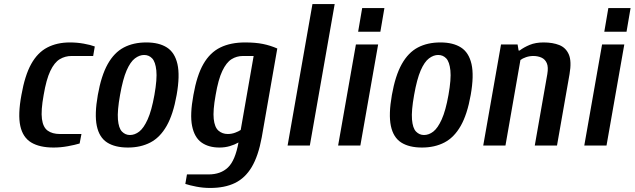

<svg xmlns="http://www.w3.org/2000/svg" viewBox="-20 -720 3140 950"><path d="M245 10Q176 10 134.5 -15Q93 -40 80.5 -96.5Q68 -153 86 -250Q103 -347 134.5 -403.5Q166 -460 214 -485Q262 -510 326 -510Q361 -510 394.5 -504Q428 -498 449 -490L441 -443H334Q302 -443 275.5 -427Q249 -411 229 -369Q209 -327 196 -250Q182 -173 187.5 -131.5Q193 -90 216 -73.5Q239 -57 276 -57H383L374 -10Q351 -3 315.5 3.5Q280 10 245 10Z M613 10Q549 10 510 -15Q471 -40 459 -97Q447 -154 464 -250Q481 -346 513 -403Q545 -460 592.5 -485Q640 -510 704 -510Q767 -510 806 -485Q845 -460 858 -403Q871 -346 854 -250Q837 -154 804.5 -97Q772 -40 724 -15Q676 10 613 10ZM623 -52Q647 -52 669 -69Q691 -86 710.5 -129Q730 -172 744 -250Q758 -329 753.5 -371.5Q749 -414 733 -431Q717 -448 693 -448Q670 -448 647.5 -431Q625 -414 606.5 -371.5Q588 -329 574 -250Q560 -172 563.5 -129Q567 -86 583.5 -69Q600 -52 623 -52Z M1020 210Q985 210 951.5 203.5Q918 197 897 190L905 143H1012Q1072 143 1108 108.5Q1144 74 1160 -15Q1141 -4 1117 3Q1093 10 1066 10Q1012 10 977 -15Q942 -40 930.5 -96.5Q919 -153 937 -250Q954 -347 986.5 -403.5Q1019 -460 1070 -485Q1121 -510 1193 -510Q1244 -510 1281 -502.5Q1318 -495 1352 -480L1275 -40Q1258 52 1225.5 106.5Q1193 161 1142.5 185.5Q1092 210 1020 210ZM1107 -57Q1126 -57 1143.5 -63.5Q1161 -70 1171 -77L1235 -443H1182Q1151 -443 1125.5 -427Q1100 -411 1080 -369Q1060 -327 1047 -250Q1033 -173 1037.5 -131.5Q1042 -90 1061 -73.5Q1080 -57 1107 -57Z M1403 0 1526 -700H1636L1513 0Z M1653 0 1741 -500H1851L1763 0ZM1752 -563 1772 -680H1882L1862 -563Z M2068 10Q2004 10 1965 -15Q1926 -40 1914 -97Q1902 -154 1919 -250Q1936 -346 1968 -403Q2000 -460 2047.5 -485Q2095 -510 2159 -510Q2222 -510 2261 -485Q2300 -460 2313 -403Q2326 -346 2309 -250Q2292 -154 2259.5 -97Q2227 -40 2179 -15Q2131 10 2068 10ZM2078 -52Q2102 -52 2124 -69Q2146 -86 2165.5 -129Q2185 -172 2199 -250Q2213 -329 2208.5 -371.5Q2204 -414 2188 -431Q2172 -448 2148 -448Q2125 -448 2102.5 -431Q2080 -414 2061.5 -371.5Q2043 -329 2029 -250Q2015 -172 2018.5 -129Q2022 -86 2038.5 -69Q2055 -52 2078 -52Z M2371 0 2459 -500H2541L2546 -470H2551Q2572 -486 2601 -498Q2630 -510 2670 -510Q2715 -510 2747.5 -497Q2780 -484 2794.5 -450.5Q2809 -417 2798 -353L2736 0H2626L2688 -353Q2694 -388 2685.5 -407.5Q2677 -427 2659 -435Q2641 -443 2619 -443Q2600 -443 2582.5 -437Q2565 -431 2555 -423L2481 0Z M2871 0 2959 -500H3069L2981 0ZM2970 -563 2990 -680H3100L3080 -563Z"/></svg>

Font: Cuprum SemiBold
Style: Italic
Weight: 600
Italic angle: -10°
Version: Version 3.000